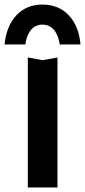

<svg xmlns="http://www.w3.org/2000/svg" viewBox="-53 -822 373 842"><path d="M300 -627H209Q203 -668 183.5 -691Q164 -714 133 -714Q102 -714 83 -691Q64 -668 58 -627H-33Q-25 -708 19 -755Q63 -802 133 -802Q204 -802 248.5 -755Q293 -708 300 -627ZM69 -570 134 -558 199 -570V0H69Z"/></svg>

Font: Unbounded
Style: Regular
Weight: 400
Designer: Luke Prowse, Jean-Baptiste Morizot, Fátima Lázaro, Florian Runge
Foundry: NaN
Version: Version 1.701;gftools[0.9.28.dev5+ged2979d]